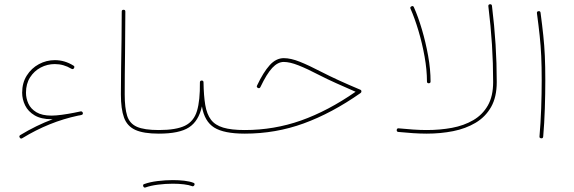

<svg xmlns="http://www.w3.org/2000/svg" viewBox="-20 -629 2645 884"><path d="M70.8 4.4Q66.4 -2.9 73.7 -7.3Q147 -51.8 222.7 -80.1Q219.7 -80.1 217.3 -80.1Q169.4 -80.1 139.4 -97.9Q109.4 -115.7 95.7 -143.8Q82 -171.9 82 -202.1Q82 -247.6 103.3 -281.2Q124.5 -314.9 158.9 -333.5Q193.4 -352.1 232.4 -352.1Q277.8 -352.1 317.9 -327.1Q325.2 -323.2 320.8 -315.4Q316.9 -308.1 308.6 -312.5Q272.9 -334 232.4 -334Q197.8 -334 167.5 -318.1Q137.2 -302.2 118.4 -272.7Q99.6 -243.2 99.6 -202.1Q99.6 -176.3 110.6 -152.1Q121.6 -127.9 147.5 -112.3Q173.3 -96.7 217.3 -96.7Q236.8 -96.7 265.4 -100.6Q293.9 -104.5 321.3 -109.9Q336.4 -113.3 351.6 -116.2Q353 -116.7 354.5 -116.2Q357.9 -115.7 359.9 -112.3Q360.4 -112.3 360.4 -111.8Q360.4 -111.3 360.8 -110.8Q361.3 -110.4 361.3 -109.4Q363.3 -101.6 354.5 -99.6Q351.1 -99.1 348.1 -98.1Q343.8 -97.7 339.8 -96.7Q206.1 -68.4 82.5 7.3Q75.2 11.7 70.8 4.4Z M536.6 -194.3Q536.6 -251.5 537.6 -316.7Q538.6 -381.8 539.6 -448.5Q540.5 -515.1 540.5 -575.7Q540.5 -584 548.8 -584Q557.1 -584 557.1 -575.7Q557.1 -484.4 555.7 -382.3Q554.2 -280.3 554.2 -194.3Q554.2 -131.8 565.4 -95.9Q576.7 -60.1 610.4 -45.2Q644 -30.3 710.9 -30.3H711.4Q719.7 -30.3 719.7 -22Q719.7 -13.7 711.4 -13.7H710.9Q641.1 -13.7 603.3 -30.8Q565.4 -47.9 551 -87.6Q536.6 -127.4 536.6 -194.3Z M702.6 -22Q702.6 -30.3 711.4 -30.3Q791 -30.3 831.8 -50.3Q872.6 -70.3 887 -118.4Q901.4 -166.5 900.4 -249.5Q900.4 -258.3 909.7 -258.3Q917 -257.3 917 -250Q918 -188 925 -145.8Q932.1 -103.5 951.2 -78.1Q970.2 -52.7 1007.6 -41.5Q1044.9 -30.3 1106.9 -30.3H1107.4Q1115.7 -30.3 1115.7 -22Q1115.7 -13.7 1107.4 -13.7H1106.9Q1011.2 -13.7 966.3 -41.7Q921.4 -69.8 909.7 -139.2Q894.5 -71.3 850.1 -42.5Q805.7 -13.7 711.4 -13.7Q702.6 -13.7 702.6 -22ZM639.6 229Q636.7 220.2 644.5 218.3Q669.9 209 705.6 204.6Q741.2 200.2 775.9 200.2Q803.7 200.2 828.6 203.1Q853.5 206.1 870.1 212.4Q878.4 215.3 875 223.1Q874 225.6 870.8 227.8Q867.7 230 864.3 228Q850.6 222.7 826.9 219.7Q803.2 216.8 775.9 216.8Q741.7 216.8 707.5 221.2Q673.3 225.6 650.4 233.9Q643.1 236.8 639.6 229Z M1286.6 -361.3Q1318.8 -361.3 1360.4 -344.7Q1401.9 -328.1 1460 -297.9Q1496.1 -279.3 1540.3 -259Q1584.5 -238.8 1639.2 -215.8Q1644 -213.9 1644 -208Q1644 -203.6 1640.1 -200.7Q1507.8 -107.9 1378.4 -60.8Q1249 -13.7 1107.4 -13.7Q1098.6 -13.7 1098.6 -22Q1098.6 -30.3 1107.4 -30.3Q1241.7 -30.3 1366 -74.2Q1490.2 -118.2 1617.2 -206.5Q1567.9 -228 1527.1 -246.3Q1486.3 -264.6 1452.1 -282.2Q1394 -312.5 1354.2 -328.1Q1314.5 -343.8 1286.6 -343.8Q1258.8 -343.8 1233.4 -316.4Q1208 -289.1 1179.2 -228.5Q1175.3 -220.2 1167.5 -224.1Q1159.7 -228 1163.6 -235.4Q1192.4 -296.4 1221.7 -328.9Q1251 -361.3 1286.6 -361.3Z M1806.6 -30.8Q1807.6 -39.1 1815.9 -38.1Q1850.6 -34.7 1882.8 -32.5Q1915 -30.3 1944.8 -30.3Q2006.3 -30.3 2061.3 -40.5Q2116.2 -50.8 2158.9 -75.7Q2201.7 -100.6 2226.1 -143.3Q2250.5 -186 2250.5 -251Q2250.5 -338.4 2245.1 -423.6Q2239.7 -508.8 2228.5 -600.1Q2227.5 -608.4 2235.4 -609.4Q2244.1 -610.4 2245.1 -602.1Q2256.3 -510.3 2261.7 -424.6Q2267.1 -338.9 2267.1 -251Q2267.1 -182.1 2241 -136.2Q2214.8 -90.3 2169.4 -63.5Q2124 -36.6 2066.2 -25.1Q2008.3 -13.7 1944.8 -13.7Q1914.6 -13.7 1881.6 -15.9Q1848.6 -18.1 1814 -21.5Q1805.7 -22.5 1806.6 -30.8ZM1870.1 -588.9Q1866.7 -595.7 1874 -599.6Q1882.3 -604 1885.7 -595.7Q1905.3 -551.8 1922.6 -493.2Q1939.9 -434.6 1951.2 -372.1Q1962.4 -309.6 1962.4 -253.9Q1962.4 -245.6 1954.1 -245.6Q1945.8 -245.6 1945.8 -253.9Q1945.8 -307.6 1934.8 -368.9Q1923.8 -430.2 1906.5 -488Q1889.2 -545.9 1870.1 -588.9Z M2452.1 -568.4Q2451.2 -576.7 2459.5 -577.6Q2467.8 -578.6 2468.8 -570.3Q2476.6 -511.7 2481.4 -465.8Q2486.3 -419.9 2488.5 -371.8Q2490.7 -323.7 2490.7 -259.3Q2490.7 -198.7 2488.5 -129.9Q2486.3 -61 2481 0Q2480 8.8 2471.7 7.8Q2462.9 6.8 2463.9 -1Q2469.2 -61 2471.7 -129.9Q2474.1 -198.7 2474.1 -259.3Q2474.1 -323.2 2471.9 -370.8Q2469.7 -418.5 2464.8 -464.1Q2460 -509.8 2452.1 -568.4Z"/></svg>

Font: Mikhak-DS2-FD Thin
Style: Regular
Weight: 100
Designer: Amin Abedi
Version: Version 3.2